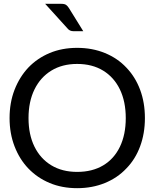

<svg xmlns="http://www.w3.org/2000/svg" viewBox="-20 -975 807 1003"><path d="M383 8Q304 8 239.5 -19Q175 -46 128 -95Q82 -143 56 -210.5Q30 -278 30 -358Q30 -439 56 -506Q82 -573 128 -622Q175 -671 239.5 -698Q304 -725 383 -725Q462 -725 528 -698Q594 -671 640 -622Q687 -573 712 -506Q737 -439 737 -358Q737 -278 712 -210.5Q687 -143 640 -95Q594 -46 528 -19Q462 8 383 8ZM383 -77Q462 -77 519 -111Q576 -145 606.5 -208.5Q637 -272 637 -358Q637 -444 606.5 -507.5Q576 -571 519 -606Q462 -641 383 -641Q305 -641 248 -606Q191 -571 160 -507.5Q129 -444 129 -358Q129 -272 160 -209Q191 -146 248 -111.5Q305 -77 383 -77ZM216 -955H301Q317 -955 325 -949.5Q333 -944 340 -933L415 -812H364Q344 -812 333 -826Z"/></svg>

Font: Aleo
Style: Regular
Weight: 400
Designer: Alessio Laiso
Foundry: Alessio Laiso
Version: Version 2.001; ttfautohint (v1.8.4.7-5d5b);gftools[0.9.29]